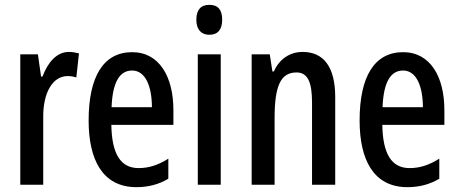

<svg xmlns="http://www.w3.org/2000/svg" viewBox="-20 -765 1897 795"><path d="M265 -550C215 -550 178 -507 156 -448H150L137 -540H64V0H159V-280C158 -379 197 -450 260 -450C272 -450 286 -448 296 -444L307 -544C291 -548 278 -550 265 -550Z M527 -549C409 -549 347 -449 347 -266C347 -106 403 10 545 10C593 10 637 -1 677 -25V-108C634 -81 596 -69 554 -69C479 -69 443 -128 441 -248H698V-309C698 -447 640 -549 527 -549ZM527 -473C583 -473 609 -406 609 -321H442C446 -426 476 -473 527 -473Z M847 -745C811 -745 793 -724 793 -683C793 -643 813 -621 847 -621C882 -621 900 -643 900 -683C900 -723 884 -745 847 -745ZM894 -540H799V0H894Z M1233 -550C1182 -550 1137 -522 1114 -469H1108L1097 -540H1022V0H1117V-275C1117 -410 1142 -465 1208 -465C1255 -465 1272 -423 1272 -341V0H1368V-363C1368 -488 1320 -550 1233 -550Z M1649 -549C1531 -549 1469 -449 1469 -266C1469 -106 1525 10 1667 10C1715 10 1759 -1 1799 -25V-108C1756 -81 1718 -69 1676 -69C1601 -69 1565 -128 1563 -248H1820V-309C1820 -447 1762 -549 1649 -549ZM1649 -473C1705 -473 1731 -406 1731 -321H1564C1568 -426 1598 -473 1649 -473Z"/></svg>

Font: Noto Sans Gujarati ExtraCondensed Medium
Style: Regular
Weight: 500
Width: 2
Designer: Jelle Bosma - Monotype Design Team, Universal Thirst
Foundry: Monotype Imaging Inc.
Version: Version 2.106